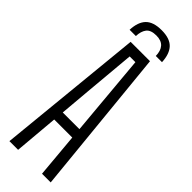

<svg xmlns="http://www.w3.org/2000/svg" viewBox="-313 -970 985 985"><g transform="rotate(45 179.0 -477.5)"><path d="M179 -955Q238.5 -955 266 -926.2Q293.5 -897.5 296 -840H251Q250.5 -877 232.8 -896.8Q215 -916.5 179 -916.5Q139 -916.5 123.2 -895.8Q107.5 -875 106.5 -840H61Q63.5 -898 91.2 -926.5Q119 -955 179 -955ZM29 0 108.5 -800H249L328.5 0H265.5L244 -241H113L92 0ZM118.5 -297.5H239.5L224.5 -464.5L199.5 -743.5H158L133 -464Z"/></g></svg>

Font: Big Shoulders Text Thin Light
Style: Regular
Weight: 300
Version: Version 2.002